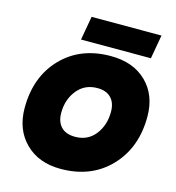

<svg xmlns="http://www.w3.org/2000/svg" viewBox="-131 -1027 1049 1144"><g transform="rotate(15 394.0 -454.5)"><path d="M767 -427Q767 -235 651 -114Q535 7 347 7Q211 7 129 -74.5Q47 -156 47 -289Q47 -481 162 -600.5Q277 -720 464 -720Q603 -720 685 -640Q767 -560 767 -427ZM265 -317Q265 -262 294.5 -231Q324 -200 381 -200Q459 -200 504.5 -258Q550 -316 550 -399Q550 -454 520.5 -484.5Q491 -515 436 -515Q358 -515 311.5 -457Q265 -399 265 -317ZM266 -769 292 -916H723L697 -769Z"/></g></svg>

Font: Poppins Black
Style: Italic
Weight: 900
Italic angle: -10°
Designer: Ninad Kale (Devanagari), Jonny Pinhorn (Latin)
Foundry: Indian Type Foundry
Version: Version 3.200;PS 1.000;hotconv 16.6.54;makeotf.lib2.5.65590